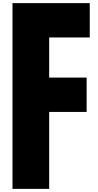

<svg xmlns="http://www.w3.org/2000/svg" viewBox="-20 -1210 625 1230"><path d="M60 -1190H555V-970H295V-713H535V-493H295V0H60Z"/></svg>

Font: Boldonse
Style: Regular
Weight: 400
Designer: Universitype Foundry
Foundry: Universitype Foundry
Version: Version 1.000; ttfautohint (v1.8.4.7-5d5b)